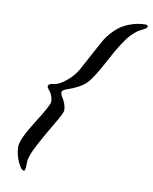

<svg xmlns="http://www.w3.org/2000/svg" viewBox="-91 -821 766 964"><g transform="rotate(10 292.5 -338.5)"><path d="M98 76Q83 76 66 37.5Q49 -1 49 -38.5Q49 -76 111 -173.5Q173 -271 173 -288Q173 -321 147 -351Q142 -358 142 -362Q142 -374 164 -378Q185 -378 211 -395Q261 -428 288 -476Q367 -623 378 -641Q389 -659 406.5 -678.5Q424 -698 444.5 -713Q465 -728 500 -740.5Q535 -753 575 -753Q585 -750 585 -743.5Q585 -737 566 -727.5Q547 -718 536.5 -711Q526 -704 506 -684Q469 -644 417.5 -546Q366 -448 336 -417Q306 -386 235 -362Q215 -355 215 -344Q215 -339 220 -327Q245 -289 245 -258Q245 -244 210.5 -186.5Q176 -129 141 -64Q106 1 106 32V41Q106 76 98 76Z"/></g></svg>

Font: Condiment
Style: Regular
Weight: 400
Designer: Angel Koziupa, Alejandro Paul
Foundry: Angel Koziupa, Alejandro Paul
Version: Version 1.001